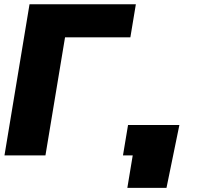

<svg xmlns="http://www.w3.org/2000/svg" viewBox="-20 -748 973 924"><path d="M633.8 -727.5 607.4 -568.4H293L198.7 0H1.5L122.1 -727.5ZM592.8 156.2 618.7 0H571.8L596.2 -146.5H843.3L781.2 156.2Z"/></svg>

Font: Inter Black
Style: Italic
Weight: 900
Italic angle: -9.39999°
Designer: Rasmus Andersson
Foundry: rsms
Version: Version 4.000;git-a52131595